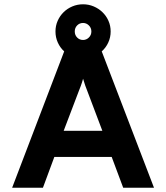

<svg xmlns="http://www.w3.org/2000/svg" viewBox="-20 -884 782 904"><path d="M560.1 0 505.9 -145H235.8L182.1 0H37.1L282.2 -642.1Q263.2 -659.2 252.2 -683.6Q241.2 -708 241.2 -735.8Q241.2 -762.7 251.5 -785.9Q261.7 -809.1 279.3 -826.4Q296.9 -843.8 320.6 -853.8Q344.2 -863.8 371.1 -863.8Q397.5 -863.8 421.1 -853.8Q444.8 -843.8 462.6 -826.4Q480.5 -809.1 490.7 -785.9Q501 -762.7 501 -735.8Q501 -708 489.7 -683.6Q478.5 -659.2 459 -642.1L705.1 0ZM393.1 -450.2Q387.7 -462.9 381.6 -480.5Q375.5 -498 371.1 -513.2Q367.2 -498 360.8 -480.5Q354.5 -462.9 349.1 -450.2L279.8 -268.1H461.9ZM371.1 -695.8Q386.7 -695.8 398.4 -707.3Q410.2 -718.8 410.2 -735.8Q410.2 -752.9 398.4 -764.4Q386.7 -775.9 371.1 -775.9Q354.5 -775.9 343.3 -764.4Q332 -752.9 332 -735.8Q332 -718.8 343.3 -707.3Q354.5 -695.8 371.1 -695.8Z"/></svg>

Font: Overpass
Style: Bold
Weight: 700
Designer: Delve Withrington
Foundry: Delve Fonts
Version: Version 1.001